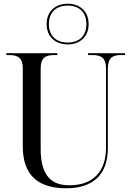

<svg xmlns="http://www.w3.org/2000/svg" viewBox="-20 -999 704 1029"><path d="M343 -761C406 -761 455 -800 455 -870C455 -940 406 -979 343 -979C279 -979 230 -940 230 -870C230 -800 279 -761 343 -761ZM343 -771C283 -771 242 -805 242 -870C242 -935 283 -969 343 -969C403 -969 443 -935 443 -870C443 -805 403 -771 343 -771ZM336 10C484 10 558 -69 558 -205V-630C558 -686 580 -704 628 -704H650V-714H452V-704H476C525 -704 548 -686 548 -633V-206C548 -82 481 -6 352 -6C261 -6 198 -51 198 -201V-631C198 -686 220 -704 270 -704H287V-714H14V-704H29C79 -704 102 -686 102 -634V-216C102 -53 191 10 336 10Z"/></svg>

Font: Noto Serif Display SemiCondensed
Style: Regular
Weight: 400
Width: 4
Designer: Monotype Design Team
Foundry: Monotype Imaging Inc.
Version: Version 2.009